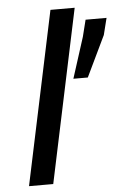

<svg xmlns="http://www.w3.org/2000/svg" viewBox="-53 -782 537 821"><g transform="rotate(-5 215.5 -371.5)"><path d="M38 0 195 -743H299L142 0ZM267 -441 323 -616 341 -688H431L413 -616L329 -441Z"/></g></svg>

Font: Saira SemiExpanded Medium
Style: Italic
Weight: 500
Width: 6
Italic angle: -12°
Designer: Hector Gatti with collaboration of the Omnibus-Type team
Foundry: Omnibus-Type
Version: Version 1.101